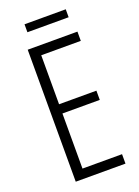

<svg xmlns="http://www.w3.org/2000/svg" viewBox="-158 -908 707 976"><g transform="rotate(-20 196.0 -420.5)"><path d="M345 0H76V-714H345V-664H131V-399H333V-349H131V-51H345ZM328 -841V-798H105V-841Z"/></g></svg>

Font: Noto Sans Myanmar ExtraCondensed Light
Style: Regular
Weight: 300
Width: 2
Designer: Monotype Design Team
Foundry: Monotype Imaging Inc.
Version: Version 2.107; ttfautohint (v1.8.4.7-5d5b)